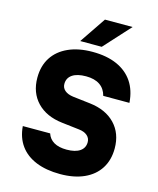

<svg xmlns="http://www.w3.org/2000/svg" viewBox="-150 -1151 1050 1275"><g transform="rotate(15 375.0 -514.0)"><path d="M254 -224Q266 -187 299.5 -167.5Q333 -148 387 -148Q446 -148 478 -170Q510 -192 510 -232Q510 -259 489.5 -277Q469 -295 432 -299L312 -313Q201 -326 138.5 -391.5Q76 -457 76 -560Q76 -641 113.5 -699Q151 -757 221 -788.5Q291 -820 387 -820Q485 -820 555 -789Q625 -758 664.5 -699.5Q704 -641 710 -556H530Q518 -603 482 -627.5Q446 -652 387 -652Q326 -652 293 -629.5Q260 -607 260 -566Q260 -539 280.5 -521.5Q301 -504 338 -499L458 -485Q569 -472 631.5 -406.5Q694 -341 694 -238Q694 -158 657 -100Q620 -42 551 -11Q482 20 387 20Q291 20 221 -8.5Q151 -37 111.5 -91.5Q72 -146 66 -224ZM288 -868 410 -1048H600L436 -868Z"/></g></svg>

Font: Martian Mono SemiExpanded ExtraBold
Style: Regular
Weight: 800
Width: 6
Designer: Roman Shamin
Foundry: Evil Martians
Version: Version 1.000